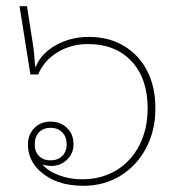

<svg xmlns="http://www.w3.org/2000/svg" viewBox="-20 -591 576 619"><path d="M248 8Q159 8 107 -41Q70 -76 70 -125Q70 -157 90.5 -178Q111 -199 143 -199Q175 -199 196 -178.5Q217 -158 217 -126Q217 -96 196 -76Q175 -56 146 -56Q132 -56 117 -61Q135 -39 170 -26Q205 -13 244 -13Q307 -13 355 -42Q403 -71 429.5 -123Q456 -175 456 -242Q456 -338 404 -393.5Q352 -449 264 -449Q209 -449 165.5 -422.5Q122 -396 103 -351H78L43 -571H67L86 -449Q89 -430 90.5 -411.5Q92 -393 93 -377H96Q113 -419 160.5 -445.5Q208 -472 266 -472Q331 -472 379.5 -443Q428 -414 454.5 -362.5Q481 -311 481 -242Q481 -170 451 -113.5Q421 -57 368.5 -24.5Q316 8 248 8ZM143 -74Q166 -74 180.5 -88Q195 -102 195 -125Q195 -150 180.5 -164.5Q166 -179 143 -179Q120 -179 106 -164.5Q92 -150 92 -125Q92 -102 106 -88Q120 -74 143 -74Z"/></svg>

Font: Noto Sans Thai Looped UI Thin
Style: Regular
Weight: 100
Designer: Cadson Demak Team
Foundry: Cadson Demak Co., Ltd.
Version: Version 1.000; ttfautohint (v1.8.4.7-5d5b)